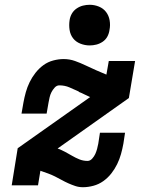

<svg xmlns="http://www.w3.org/2000/svg" viewBox="-20 -775 640 803"><path d="M327 8Q310 8 295 3Q280 -2 265.5 -8.5Q251 -15 237.5 -22.5Q224 -30 210 -37Q196 -44 181 -49.5Q166 -55 151 -60L149 -61L139 0H29L54 -155L357 -369Q345 -374 333.5 -380Q322 -386 309 -391L310 -392Q290 -401 270.5 -409.5Q251 -418 228 -418Q217 -418 208.5 -408.5Q200 -399 195 -389Q190 -379 187.5 -368Q185 -357 183 -346L175 -300H70L78 -346Q82 -368 88 -389.5Q94 -411 104 -431.5Q114 -452 128.5 -470.5Q143 -489 161.5 -502.5Q180 -516 202.5 -522Q225 -528 246 -528Q271 -528 293.5 -520Q316 -512 338 -501.5Q360 -491 381.5 -481.5Q403 -472 425 -463L435 -520H545L519 -365L221 -154Q237 -148 252 -140Q267 -132 281.5 -123.5Q296 -115 312 -108.5Q328 -102 346 -102Q357 -102 365.5 -111.5Q374 -121 378.5 -131Q383 -141 386 -152Q389 -163 391 -174L398 -220H503L496 -174Q492 -152 486 -130.5Q480 -109 470 -88.5Q460 -68 445.5 -49.5Q431 -31 412 -17.5Q393 -4 370.5 2Q348 8 327 8ZM355 -585Q335 -585 316 -592.5Q297 -600 285.5 -615Q274 -630 271 -650Q268 -670 271 -690Q273 -705 280.5 -718Q288 -731 300.5 -739.5Q313 -748 327 -751.5Q341 -755 355 -755Q375 -755 393.5 -747.5Q412 -740 423.5 -725Q435 -710 438.5 -690Q442 -670 438 -650Q436 -635 429 -622Q422 -609 409.5 -600.5Q397 -592 383 -588.5Q369 -585 355 -585Z"/></svg>

Font: Iosevka HT Extrabold Extended
Style: Italic
Weight: 800
Width: 7
Italic angle: -9°
Monospace: yes
Designer: Belleve Invis
Foundry: Belleve Invis
Version: Version 32.3.0; ttfautohint (v1.8.4)